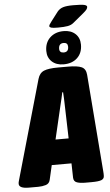

<svg xmlns="http://www.w3.org/2000/svg" viewBox="-103 -1110 661 1154"><g transform="rotate(-5 227.0 -532.5)"><path d="M23 2Q-36 2 -36 -26Q-36 -34 -33.5 -42Q-31 -50 -29 -58L138 -644Q148 -679 175.5 -690.5Q203 -702 261 -702H320Q378 -702 403 -690.5Q428 -679 431 -644L477 -58Q478 -50 478 -42.5Q478 -35 478 -29Q478 -12 461.5 -5Q445 2 401 2H359Q334 2 314 -4.5Q294 -11 293 -34L291 -121H172L152 -34Q147 -11 125.5 -4.5Q104 2 80 2ZM258 -485 208 -272H287L281 -485Q281 -499 280 -516Q279 -533 278 -551H273Q270 -533 265.5 -516Q261 -499 258 -485ZM296 -718Q252 -718 225.5 -742.5Q199 -767 199 -807Q199 -857 230.5 -887Q262 -917 313 -917Q357 -917 383.5 -892.5Q410 -868 410 -827Q410 -777 379 -747.5Q348 -718 296 -718ZM303 -789Q332 -789 332 -821Q332 -846 307 -846Q277 -846 277 -813Q277 -789 303 -789ZM281 -941Q250 -941 240 -944.5Q230 -948 230 -954Q230 -958 233 -963.5Q236 -969 246 -982L288 -1037Q302 -1054 323 -1060.5Q344 -1067 383 -1067Q433 -1067 450 -1063Q467 -1059 467 -1050Q467 -1043 461.5 -1035Q456 -1027 439 -1013L376 -961Q362 -949 340.5 -945Q319 -941 281 -941Z"/></g></svg>

Font: Asap Condensed Condensed Black
Style: Italic
Weight: 900
Width: 3
Italic angle: -6°
Designer: Pablo Cosgaya
Foundry: Omnibus-Type
Version: Version 3.001; ttfautohint (v1.8.4.7-5d5b)